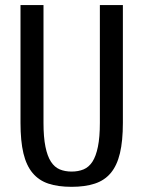

<svg xmlns="http://www.w3.org/2000/svg" viewBox="-20 -720 560 750"><path d="M60.1 -240.2V-700.2H149.9V-240.2Q149.9 -184.1 157.5 -147Q165 -109.9 179 -88.4Q192.9 -66.9 213.4 -58.3Q233.9 -49.8 259.8 -49.8Q285.6 -49.8 306.4 -58.3Q327.1 -66.9 341.1 -88.4Q355 -109.9 362.5 -147Q370.1 -184.1 370.1 -240.2V-700.2H460V-240.2Q460 -169.4 448.5 -121.3Q437 -73.2 412.6 -44.2Q388.2 -15.1 350.1 -2.7Q312 9.8 259.8 9.8Q206.5 9.8 169.2 -2.7Q131.8 -15.1 107.4 -44.2Q83 -73.2 71.5 -121.1Q60.1 -168.9 60.1 -240.2Z"/></svg>

Font: 
Style: .
Weight: 400
Designer: Jovanny Lemonad
Foundry: Jovanny Lemonad
Version: Version 1.002